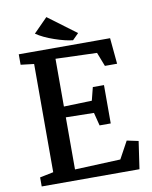

<svg xmlns="http://www.w3.org/2000/svg" viewBox="-100 -1012 861 1085"><g transform="rotate(-10 331.0 -469.0)"><path d="M162 -857 242 -938 403 -818 368 -783Q326 -787 263.5 -808.5Q201 -830 162 -857ZM128 -68V-689L52 -698V-758H576L590 -609H520L489 -689L252 -697V-423L413 -428L432 -503H496V-283H432L413 -358L252 -361V-62L514 -73L568 -172L634 -158L611 0H50V-52Z"/></g></svg>

Font: Martel
Style: Bold
Weight: 700
Designer: Dan Reynolds
Foundry: Dan Reynolds
Version: Version 1.001; ttfautohint (v1.1) -l 5 -r 5 -G 72 -x 0 -D la